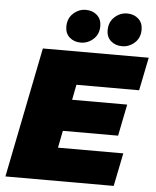

<svg xmlns="http://www.w3.org/2000/svg" viewBox="-61 -977 837 1028"><g transform="rotate(5 358.0 -463.0)"><path d="M274 -178H625L589 0H7L147 -700H716L680 -522H343L327 -440H623L589 -270H292ZM346 -749Q310 -749 286 -770Q262 -791 262 -828Q262 -872 291.5 -899Q321 -926 359 -926Q395 -926 419 -904.5Q443 -883 443 -846Q443 -802 413.5 -775.5Q384 -749 346 -749ZM568 -749Q532 -749 508 -770Q484 -791 484 -828Q484 -872 513.5 -899Q543 -926 581 -926Q617 -926 641 -904.5Q665 -883 665 -846Q665 -802 635.5 -775.5Q606 -749 568 -749Z"/></g></svg>

Font: Montserrat Black
Style: Italic
Weight: 900
Italic angle: -11.3°
Designer: Julieta Ulanovsky
Foundry: Julieta Ulanovsky
Version: Version 9.000; ttfautohint (v1.8.4.7-5d5b)